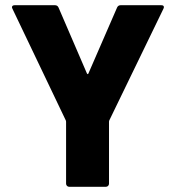

<svg xmlns="http://www.w3.org/2000/svg" viewBox="-20 -720 675 738"><path d="M246 -2Q241 -2 237.5 -5.5Q234 -9 234 -14V-251Q234 -255 233 -257L28 -686Q26 -690 26 -692Q26 -700 37 -700H191Q201 -700 205 -691L314 -438Q316 -435 317 -435Q319 -435 320 -438L430 -691Q434 -700 444 -700H599Q606 -700 608 -697.5Q610 -695 610 -693Q610 -690 608 -686L400 -257Q399 -255 399 -251V-14Q399 -9 395.5 -5.5Q392 -2 387 -2Z"/></svg>

Font: LinhAnh ExtBd
Style: Regular
Weight: 800
Designer: Jeremy Tribby
Foundry: Tribby Type
Version: Version 1.408